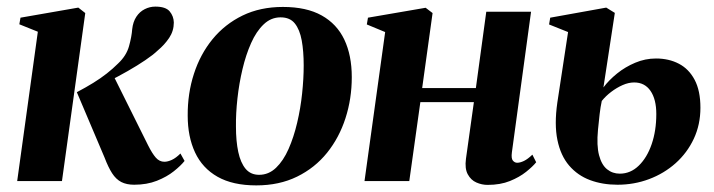

<svg xmlns="http://www.w3.org/2000/svg" viewBox="-20 -548 2162 581"><path d="M32 0 94.5 -452 38.5 -474.5 42 -494.5 217 -525 238 -508.5 167.5 0ZM386 11Q363 11 347 2.8Q331 -5.5 319.2 -23.8Q307.5 -42 296.5 -71L212.5 -269Q240 -283.5 262.2 -297.2Q284.5 -311 303 -325.5Q321.5 -340 337.5 -356Q362.5 -379.5 370.5 -408.5Q378.5 -437.5 380 -459.5Q382.5 -482 392.5 -497.2Q402.5 -512.5 417.8 -520.2Q433 -528 450 -528Q481.5 -528 493.5 -513.5Q505.5 -499 506 -480Q506 -454.5 492 -433.5Q478 -412.5 457 -395Q443.5 -382 419.5 -365.8Q395.5 -349.5 366.5 -333Q337.5 -316.5 308.8 -302Q280 -287.5 255 -277.5L322 -321.5L428 -108.5Q440.5 -83.5 451.5 -71Q462.5 -58.5 477.5 -58.5Q487.5 -58.5 500 -64.2Q512.5 -70 526 -83.5L538.5 -61Q527 -46.5 506 -29.8Q485 -13 454.8 -1Q424.5 11 386 11Z M836 -527Q907.5 -527 953.5 -501.2Q999.5 -475.5 1022 -428Q1044.5 -380.5 1044.5 -314.5Q1044.5 -249.5 1025.5 -190.5Q1006.5 -131.5 969.8 -85.8Q933 -40 879 -13.5Q825 13 755.5 13Q684.5 13 638.5 -13Q592.5 -39 570.2 -86.8Q548 -134.5 548 -198Q547.5 -265 566.8 -324.5Q586 -384 623.2 -429.5Q660.5 -475 714 -501Q767.5 -527 836 -527ZM829 -495.5Q800 -495.5 777.8 -474.2Q755.5 -453 739.8 -417.5Q724 -382 713.8 -338.8Q703.5 -295.5 698.5 -250Q693.5 -204.5 694 -165Q694 -121 701 -88.2Q708 -55.5 723.2 -37.2Q738.5 -19 764 -19Q793 -19 815.2 -40.2Q837.5 -61.5 853.2 -97.2Q869 -133 879.2 -176.5Q889.5 -220 894.2 -265Q899 -310 899 -350Q899 -393 893 -425.8Q887 -458.5 872.2 -477Q857.5 -495.5 829 -495.5Z M1529 -87Q1526.5 -68.5 1532 -62Q1537.5 -55.5 1545 -55.5Q1554 -55.5 1565.5 -61Q1577 -66.5 1591 -80L1602.5 -57Q1592 -44 1572 -28Q1552 -12 1523 -0.2Q1494 11.5 1455.5 11.5Q1438 11.5 1421.5 4.2Q1405 -3 1395.5 -20.5Q1386 -38 1390 -67.5L1414 -239H1252L1218.5 0H1083L1145.5 -451L1090 -474L1093.5 -494.5L1268 -524.5L1289 -508.5L1257.5 -281.5H1420L1451.5 -512.5H1587Z M1848.5 11Q1803 11 1765.5 -3Q1728 -17 1702.2 -47Q1676.5 -77 1666.8 -124.2Q1657 -171.5 1666.5 -237.5L1699 -451L1641.5 -474L1645 -494.5L1814.5 -525L1840.5 -509L1806 -283.5Q1822.5 -305.5 1847.2 -325.5Q1872 -345.5 1902.2 -358.2Q1932.5 -371 1965 -371Q2004 -371 2034.2 -355.2Q2064.5 -339.5 2082 -306.5Q2099.5 -273.5 2099.5 -222Q2099.5 -171 2079.5 -128.2Q2059.5 -85.5 2024.5 -54.2Q1989.5 -23 1944.2 -6Q1899 11 1848.5 11ZM1855.5 -22.5Q1888 -22.5 1913 -46.8Q1938 -71 1952 -111.8Q1966 -152.5 1966 -203Q1966 -247.5 1948.5 -273Q1931 -298.5 1899 -298.5Q1882 -298.5 1864 -290.5Q1846 -282.5 1829.5 -270Q1813 -257.5 1801 -242.5Q1797 -224 1794.5 -202.5Q1792 -181 1789.5 -155Q1785 -107.5 1792.8 -78.2Q1800.5 -49 1817 -35.8Q1833.5 -22.5 1855.5 -22.5Z"/></svg>

Font: Merriweather 120pt
Style: Bold Italic
Weight: 700
Italic angle: -7.8°
Version: Version 2.101